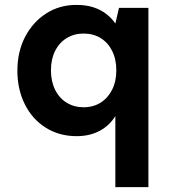

<svg xmlns="http://www.w3.org/2000/svg" viewBox="-20 -544 693 784"><path d="M451 220V-70Q427 -31 386.5 -9.5Q346 12 293 12Q222 12 167 -22.5Q112 -57 81.5 -118Q51 -179 51 -255Q51 -333 82.5 -393.5Q114 -454 168.5 -489Q223 -524 292 -524Q332 -524 362 -514Q392 -504 414 -487Q436 -470 451 -448L466 -512H586V220ZM321 -106Q361 -106 391 -125Q421 -144 438 -178Q455 -212 455 -257Q455 -302 438 -336Q421 -370 391 -388.5Q361 -407 321 -407Q283 -407 252.5 -388.5Q222 -370 205 -336Q188 -302 188 -257Q188 -212 205 -177.5Q222 -143 252.5 -124.5Q283 -106 321 -106Z"/></svg>

Font: DM Sans 12pt
Style: Bold
Weight: 700
Version: Version 4.004;gftools[0.9.30]